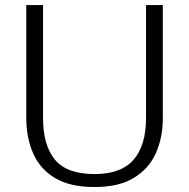

<svg xmlns="http://www.w3.org/2000/svg" viewBox="-20 -731 750 760"><path d="M354.5 9.3Q257.3 9.3 198 -26.1Q138.7 -61.5 111.3 -123.8Q84 -186 84 -265.1V-710.9H150.4V-263.7Q150.4 -156.2 197.3 -99.1Q244.1 -42 354.5 -42Q459.5 -42 508.8 -98.9Q558.1 -155.8 558.1 -263.7V-710.9H624.5V-263.2Q624.5 -186.5 596.9 -124.8Q569.3 -63 509.8 -26.9Q450.2 9.3 354.5 9.3Z"/></svg>

Font: Comme ExtraLight
Style: Regular
Weight: 250
Version: Version 1.000;gftools[0.9.27]